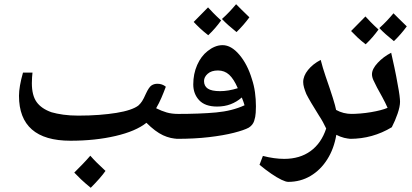

<svg xmlns="http://www.w3.org/2000/svg" viewBox="-20 -667 1954 910"><path d="M314 0Q192 0 131 -53.5Q70 -107 70 -213Q70 -256 89 -323H134Q133 -319 132 -301Q131 -283 131 -273Q131 -215 153.5 -183.5Q176 -152 224 -135Q248 -128 280 -123.5Q312 -119 351 -119Q404 -119 449.5 -122.5Q495 -126 532 -132Q569 -138 595.5 -147Q622 -156 636 -167Q646 -176 653.5 -187.5Q661 -199 672 -224Q686 -254 698 -262Q710 -270 726 -270Q749 -270 766 -256Q756 -229 745 -203.5Q734 -178 720 -154Q746 -141 770 -134Q794 -127 827 -127Q835 -127 835 -119V-17Q835 -9 827 -9Q789 -9 752.5 -26Q716 -43 674 -85Q624 -45 527.5 -22.5Q431 0 314 0ZM410 223Q383 201 364 183Q345 165 332 151Q352 131 371 111.5Q390 92 408 71Q434 101 480 143Q469 159 451 179.5Q433 200 410 223Z M818 -9Q809 -9 809 -18V-119Q809 -127 818 -127Q928 -127 1004 -134Q1080 -141 1139 -168Q1137 -175 1134 -184Q1131 -193 1126 -205Q1102 -184 1073 -173Q1044 -162 1009 -162Q952 -162 924 -192Q896 -222 896 -267Q896 -317 914.5 -359Q933 -401 964 -425Q980 -438 998 -445.5Q1016 -453 1035 -453Q1076 -453 1114.5 -407.5Q1153 -362 1174 -292Q1184 -262 1188.5 -229.5Q1193 -197 1193 -163Q1193 -153 1192 -133Q1191 -113 1184.5 -93.5Q1178 -74 1159 -62Q1137 -50 1088 -37.5Q1039 -25 970.5 -17Q902 -9 818 -9ZM1023 -235Q1062 -235 1107 -249Q1088 -293 1066 -313Q1044 -333 1013 -333Q982 -333 964.5 -317.5Q947 -302 947 -283Q947 -259 965 -247Q983 -235 1023 -235ZM1101 -515Q1080 -532 1063 -547Q1046 -562 1032 -577Q1051 -594 1067.5 -611.5Q1084 -629 1099 -647Q1108 -637 1124 -622Q1140 -607 1162 -585Q1135 -548 1101 -515ZM967 -500Q945 -517 928 -533Q911 -549 898 -563Q915 -580 932 -597.5Q949 -615 966 -632Q975 -622 990.5 -606Q1006 -590 1028 -570Q1015 -552 1000 -534.5Q985 -517 967 -500Z M1346 195Q1335 195 1314 185Q1293 175 1266 156.5Q1239 138 1210 114L1226 72Q1253 79 1278.5 82.5Q1304 86 1327 86Q1401 86 1452 49Q1503 12 1526 -58Q1519 -73 1510.5 -88.5Q1502 -104 1492 -119Q1470 -154 1455 -179.5Q1440 -205 1432 -221Q1425 -238 1421 -252Q1417 -266 1417 -278Q1417 -307 1440 -335.5Q1463 -364 1500 -383Q1505 -364 1510.5 -345Q1516 -326 1523 -306Q1545 -243 1557.5 -203Q1570 -163 1573 -146Q1607 -127 1648 -127Q1656 -127 1656 -119V-17Q1656 -9 1648 -9Q1611 -9 1574 -28Q1563 38 1531 88.5Q1499 139 1451.5 167Q1404 195 1346 195Z M1639 -9Q1631 -9 1631 -17V-119Q1631 -127 1639 -127Q1689 -127 1739 -135.5Q1789 -144 1817 -156Q1807 -179 1791.5 -207.5Q1776 -236 1767 -252Q1757 -271 1750 -286.5Q1743 -302 1743 -315Q1743 -340 1770 -369Q1797 -398 1834 -417Q1841 -386 1849.5 -346.5Q1858 -307 1865 -266Q1871 -235 1873.5 -215Q1876 -195 1876 -185Q1876 -162 1864.5 -128.5Q1853 -95 1837 -64Q1746 -9 1639 -9ZM1847 -472Q1826 -489 1809 -504Q1792 -519 1778 -534Q1797 -551 1813.5 -568.5Q1830 -586 1845 -604Q1854 -594 1870 -579Q1886 -564 1908 -542Q1881 -505 1847 -472ZM1713 -457Q1691 -474 1674 -490Q1657 -506 1644 -520Q1661 -537 1678 -554.5Q1695 -572 1712 -589Q1721 -579 1736.5 -563Q1752 -547 1774 -527Q1761 -509 1746 -491.5Q1731 -474 1713 -457Z"/></svg>

Font: Noto Naskh Arabic
Style: Bold
Weight: 700
Designer: Monotype Design Team, David Williams, Mohamad Dakak and Nizar Qandah
Foundry: Monotype Imaging Inc.
Version: Version 2.016